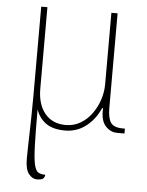

<svg xmlns="http://www.w3.org/2000/svg" viewBox="-54 -580 660 864"><g transform="rotate(5 275.5 -148.0)"><path d="M144 240Q125 240 108.5 220Q92 200 92 151Q92 116 93 87.5Q94 59 94.5 29.5Q95 0 96 -39.5Q97 -79 97 -136V-536H125V-168Q125 -97 159 -56Q193 -15 253 -15Q290 -15 320 -33Q350 -51 371 -80.5Q392 -110 403 -144.5Q414 -179 414 -212V-536H442V-109Q442 -63 456 -42.5Q470 -22 511 -22H520V0H487Q456 0 433.5 -25Q411 -50 414 -105H410Q387 -53 346 -21.5Q305 10 252 10Q198 10 166.5 -12Q135 -34 121 -74Q121 31 123 90.5Q125 150 131.5 176.5Q138 203 150 209.5Q162 216 181 216Q181 225 174.5 232.5Q168 240 144 240Z"/></g></svg>

Font: Noto Serif Thin
Style: Regular
Weight: 100
Designer: Monotype Design Team
Foundry: Monotype Imaging Inc.
Version: Version 2.015